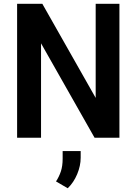

<svg xmlns="http://www.w3.org/2000/svg" viewBox="-20 -731 727 1019"><path d="M70.8 0ZM613.8 0H481.9L197.8 -501V0H70.8V-710.9H204.6L487.8 -211.4V-710.9H613.8ZM408.2 106Q408.2 148.9 389.6 193.4Q371.1 237.8 339.4 268.1L277.3 231.9Q293.9 206.5 303.2 178.2Q312.5 149.9 312.5 111.3V70.8H408.2Z"/></svg>

Font: Robert Sans
Style: Bold
Weight: 700
Designer: Christian Robertson (extended by Adam Twardoch)
Foundry: Google
Version: Version 12.135;April 2, 2019;FontCreator 11.5.0.2425 64-bit;